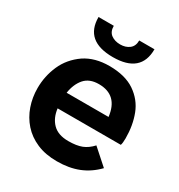

<svg xmlns="http://www.w3.org/2000/svg" viewBox="-170 -819 873 938"><g transform="rotate(30 267.0 -350.0)"><path d="M288 6Q223.5 6 174.8 -15Q126 -36 93.5 -72.8Q61 -109.5 44.5 -157Q28 -204.5 28 -257Q28 -324.5 55 -386Q82 -447.5 141 -488.5Q197.5 -526 278.5 -526Q368 -526 422.8 -488.8Q477.5 -451.5 500.5 -391.8Q523.5 -332 523.5 -259Q523.5 -232.5 519 -220H162.5Q168.5 -169 199 -138.2Q229.5 -107.5 287 -107.5Q333.5 -107.5 362.8 -119Q392 -130.5 417 -158L504.5 -80Q462.5 -36.5 409.5 -15.2Q356.5 6 288 6ZM399 -308Q385.5 -423.5 278.5 -423.5Q226 -423.5 198.2 -391.8Q170.5 -360 162.5 -308ZM270.5 -571.5Q112.5 -571.5 112.5 -706.5H198.5Q198.5 -673.5 219.2 -658.2Q240 -643 270.5 -643Q301 -643 321.5 -658.8Q342 -674.5 342 -706.5H428Q428 -571.5 270.5 -571.5Z"/></g></svg>

Font: Acari Sans
Style: Bold
Weight: 700
Designer: Alfredo Marco Pradil and Stefan Peev (font) & Cristiano Sobral (main changes)
Foundry: Alfredo Marco Pradil and Stefan Peev (font) & Cristiano Sobral (main changes)
Version: Version 1.063; ttfautohint (v1.8.3)